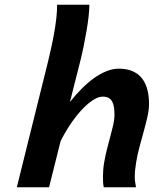

<svg xmlns="http://www.w3.org/2000/svg" viewBox="-20 -794 662 814"><path d="M419.9 0Q417.5 -11.2 417 -22.9Q416.5 -34.7 416.5 -46.4Q416.5 -60.5 417.7 -75.2Q418.9 -89.8 421.4 -104Q426.3 -133.3 433.6 -161.9Q440.9 -190.4 448 -216.6Q455.1 -242.7 460.2 -265.1Q465.3 -287.6 465.3 -305.2Q465.3 -322.8 463.4 -337.4Q461.4 -352.1 456.1 -362.5Q450.7 -373 440.9 -378.7Q431.2 -384.3 415 -384.3Q396 -384.3 372.1 -368.2Q348.1 -352.1 324 -325.7Q299.8 -299.3 277.1 -265.1Q254.4 -231 236.8 -195.3L188 0H51.3L184.1 -534.7Q190.4 -561.5 197.3 -592.3Q204.1 -623 209.7 -654.5Q215.3 -686 218.8 -716.6Q222.2 -747.1 222.2 -773.9H358.9Q358.9 -753.4 355.7 -724.6Q352.5 -695.8 346.9 -663.3Q341.3 -630.9 334.5 -597.4Q327.6 -564 320.3 -534.7L276.4 -361.3Q299.8 -391.1 325.4 -417Q351.1 -442.9 377.4 -461.9Q403.8 -481 430.7 -491.9Q457.5 -502.9 483.4 -502.9Q518.6 -502.9 543.2 -491.7Q567.9 -480.5 583 -460.4Q598.1 -440.4 605 -413.3Q611.8 -386.2 611.8 -354Q611.8 -329.1 605.2 -299.8Q598.6 -270.5 589.8 -238.5Q581.1 -206.5 571.8 -172.6Q562.5 -138.7 557.1 -105Q554.7 -88.4 553 -74.5Q551.3 -60.5 551.3 -43.9Q551.3 -32.7 553 -21.7Q554.7 -10.7 556.6 0Z"/></svg>

Font: Andika New Basic
Style: Bold Italic
Weight: 700
Italic angle: -14°
Designer: Victor Gaultney, Annie Olsen, Pablo Ugerman
Foundry: SIL International
Version: Version 5.500